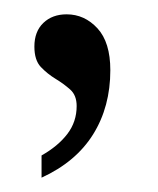

<svg xmlns="http://www.w3.org/2000/svg" viewBox="-20 -667 221 268"><path d="M38 -419V-450Q61 -463 74 -480Q87 -497 87 -519Q87 -534 78 -542Q69 -550 57.5 -557Q46 -564 37 -573.5Q28 -583 28 -602Q28 -623 40.5 -635Q53 -647 73 -647Q98 -647 116 -627.5Q134 -608 134 -569Q134 -518 110 -479.5Q86 -441 38 -419Z"/></svg>

Font: Noto Serif Hebrew SemiCondensed Light
Style: Regular
Weight: 300
Width: 4
Designer: Monotype Design Team
Foundry: Monotype Imaging Inc.
Version: Version 2.004; ttfautohint (v1.8.4.7-5d5b)